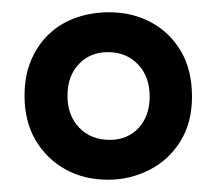

<svg xmlns="http://www.w3.org/2000/svg" viewBox="-20 -688 353 313"><path d="M156 -395Q117 -395 86.5 -412Q56 -429 38 -459.5Q20 -490 20 -532Q20 -565 31 -590.5Q42 -616 61 -633.5Q80 -651 105 -659.5Q130 -668 158 -668Q196 -668 226.5 -651.5Q257 -635 275 -604.5Q293 -574 293 -530Q293 -488 274 -457.5Q255 -427 223.5 -411Q192 -395 156 -395ZM159 -460Q188 -460 206 -479.5Q224 -499 224 -531Q224 -563 205 -583Q186 -603 156 -603Q127 -603 108.5 -583.5Q90 -564 90 -532Q90 -500 109 -480Q128 -460 159 -460Z"/></svg>

Font: Bricolage Grotesque 72pt SemiCondensed
Style: Regular
Weight: 400
Width: 4
Designer: Mathieu Triay
Foundry: Atelier Triay
Version: Version 1.001;gftools[0.9.33.dev8+g029e19f]